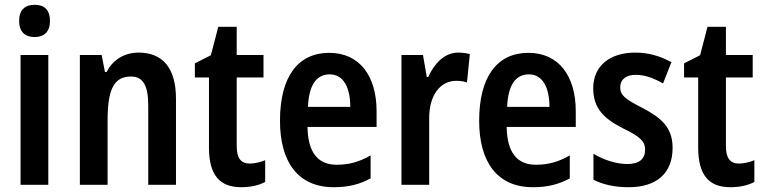

<svg xmlns="http://www.w3.org/2000/svg" viewBox="-20 -773 3195 803"><path d="M125 -753C84 -753 60 -731 60 -685C60 -640 85 -618 125 -618C164 -618 189 -640 189 -685C189 -731 166 -753 125 -753ZM182 -543H66V0H182Z M560 -553C502 -553 453 -525 426 -472H419L405 -543H314V0H430V-268C430 -397 455 -453 528 -453C580 -453 600 -412 600 -332V0H716V-360C716 -490 659 -553 560 -553Z M1024 -89C987 -89 970 -113 970 -161V-449H1082V-543H970V-661H893L862 -542L795 -508V-449H854V-156C854 -38 901 10 989 10C1028 10 1063 2 1089 -12V-103C1067 -94 1045 -89 1024 -89Z M1357 -552C1226 -552 1151 -452 1151 -268C1151 -96 1226 10 1376 10C1437 10 1484 -2 1530 -27V-123C1481 -95 1439 -84 1388 -84C1308 -84 1268 -137 1266 -242H1555V-308C1555 -455 1484 -552 1357 -552ZM1359 -462C1417 -462 1445 -406 1445 -326H1268C1272 -420 1305 -462 1359 -462Z M1896 -553C1839 -553 1796 -507 1771 -451H1765L1749 -543H1659V0H1775V-280C1775 -376 1822 -435 1888 -435C1904 -435 1920 -433 1933 -428L1945 -547C1928 -551 1912 -553 1896 -553Z M2190 -552C2059 -552 1984 -452 1984 -268C1984 -96 2059 10 2209 10C2270 10 2317 -2 2363 -27V-123C2314 -95 2272 -84 2221 -84C2141 -84 2101 -137 2099 -242H2388V-308C2388 -455 2317 -552 2190 -552ZM2192 -462C2250 -462 2278 -406 2278 -326H2101C2105 -420 2138 -462 2192 -462Z M2793 -155C2793 -241 2744 -281 2668 -321C2592 -360 2574 -375 2574 -408C2574 -440 2597 -460 2639 -460C2679 -460 2716 -445 2753 -424L2788 -513C2740 -539 2692 -553 2637 -553C2530 -553 2461 -497 2461 -404C2461 -320 2506 -277 2584 -237C2662 -200 2678 -179 2678 -147C2678 -109 2654 -87 2604 -87C2555 -87 2501 -106 2462 -130V-21C2503 -1 2550 10 2609 10C2726 10 2793 -48 2793 -155Z M3070 -89C3033 -89 3016 -113 3016 -161V-449H3128V-543H3016V-661H2939L2908 -542L2841 -508V-449H2900V-156C2900 -38 2947 10 3035 10C3074 10 3109 2 3135 -12V-103C3113 -94 3091 -89 3070 -89Z"/></svg>

Font: Noto Sans Armenian Condensed SemiBold
Style: Regular
Weight: 600
Width: 3
Designer: Monotype Design Team
Foundry: Monotype Imaging Inc.
Version: Version 2.008